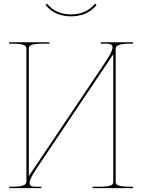

<svg xmlns="http://www.w3.org/2000/svg" viewBox="-20 -980 740 1000"><path d="M350 -905C299.5 -905 257.5 -921.5 225.5 -960.5L217 -954.5C237 -929.5 274.5 -895 350 -895C423.5 -895 462 -928 483 -954.5L474.5 -960.5C444.5 -923.5 402.5 -905 350 -905ZM672.5 -760H505V-752.5H537C557.5 -752.5 566 -745.5 566 -733C566 -716 550.5 -689.5 529 -657L130 -62.5V-726.5C130 -741 136.5 -752.5 205 -752.5H237.5V-760H27.5V-752.5H42.5C111 -752.5 117.5 -741 117.5 -726.5V-36C117.5 -21.5 111 -7.5 42.5 -7.5H27.5V0H195V-7.5H163C142.5 -7.5 134 -14.5 134 -27C134 -44 149.5 -70.5 171 -103L570 -697.5V-33.5C570 -19 563.5 -7.5 495 -7.5H462.5V0H672.5V-7.5H657.5C589 -7.5 582.5 -19 582.5 -33.5V-724C582.5 -738.5 589 -752.5 657.5 -752.5H672.5Z"/></svg>

Font: Znikomit
Style: Regular
Weight: 100
Designer: gluk
Foundry: gluk
Version: Version 0.55